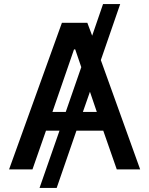

<svg xmlns="http://www.w3.org/2000/svg" viewBox="-20 -840 740 952"><path d="M675 0H559L492 -192H359L261 92H176L275 -192H208L141 0H25L287 -727H413L437 -663L491 -820H576L480 -542ZM353 -595H347L240 -285H306L383 -507ZM460 -285 426 -385 391 -285Z"/></svg>

Font: Sinter Medium
Style: Regular
Weight: 500
Foundry: Adobe & rsms
Version: Version 1.000